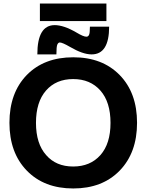

<svg xmlns="http://www.w3.org/2000/svg" viewBox="-20 -1070 838 1102"><path d="M245.1 -179.7Q301.8 -114.3 399.9 -114.3Q498 -114.3 556.2 -179.7Q614.3 -245.1 614.3 -364.7Q614.3 -484.4 556.2 -550.3Q498 -616.2 399.9 -616.2Q301.8 -616.2 244.1 -550.3Q186.5 -484.4 186.5 -364.7Q186.5 -245.1 245.1 -179.7ZM133.8 -639.6Q233.4 -741.2 400.4 -741.2Q567.4 -741.2 667 -639.2Q766.6 -537.1 766.6 -365.2Q766.6 -193.4 667 -90.8Q567.4 11.7 400.4 11.7Q233.4 11.7 133.8 -90.8Q34.2 -193.4 34.2 -365.2Q34.2 -537.1 133.8 -639.6ZM418 -883.8Q460 -858.4 476.6 -859.4Q485.4 -859.4 490.7 -869.1Q496.1 -878.9 496.1 -917H606.4Q606.4 -757.8 505.9 -757.8Q455.1 -757.8 381.8 -800.8Q337.9 -826.2 323.2 -826.2Q314.5 -826.2 309.1 -814.5Q303.7 -802.7 303.7 -757.8H194.3Q194.3 -925.8 293.9 -925.8Q345.7 -925.8 418 -883.8ZM209 -949.2V-1049.8H590.8V-949.2Z"/></svg>

Font: Nasu
Style: Bold
Weight: 700
Designer: Ryoko NISHIZUKA (kana &amp; ideographs); Paul D. Hunt (Latin, Greek &amp; Cyrillic); Wenlong ZHANG (bopomofo); Sandoll C
Version: Version 2014.1215